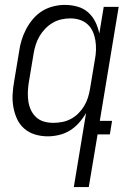

<svg xmlns="http://www.w3.org/2000/svg" viewBox="-20 -548 540 783"><path d="M198 -47Q215 -47 233.5 -50.5Q252 -54 269 -63Q286 -72 299.5 -85.5Q313 -99 323 -115.5Q333 -132 338.5 -149.5Q344 -167 347 -185L367 -305Q371 -325 371.5 -344.5Q372 -364 369 -383Q366 -402 358.5 -419Q351 -436 337.5 -448.5Q324 -461 305.5 -467Q287 -473 267 -473Q249 -473 230.5 -469Q212 -465 195 -455Q178 -445 164.5 -431Q151 -417 141 -400Q131 -383 125.5 -365Q120 -347 117 -329L97 -209Q94 -189 93.5 -170Q93 -151 96 -132.5Q99 -114 107 -97.5Q115 -81 128.5 -69Q142 -57 160 -52Q178 -47 198 -47ZM281 215 331 -87Q318 -65 301.5 -46.5Q285 -28 264.5 -15.5Q244 -3 220.5 2.5Q197 8 175 8Q148 8 123 0.5Q98 -7 79 -23.5Q60 -40 49.5 -63Q39 -86 34.5 -111.5Q30 -137 31.5 -164Q33 -191 38 -218L58 -338Q61 -361 68 -384Q75 -407 86.5 -429Q98 -451 114.5 -470.5Q131 -490 152 -503Q173 -516 197 -522Q221 -528 244 -528Q271 -528 296 -521Q321 -514 339.5 -497.5Q358 -481 369 -458.5Q380 -436 385 -411L403 -520H464L387 -55H437L428 0H378L342 215Z"/></svg>

Font: Iosevka Term Curly Lt Obl
Style: Regular
Weight: 300
Italic angle: -9°
Designer: Belleve Invis
Foundry: Belleve Invis
Version: Version 32.3.0